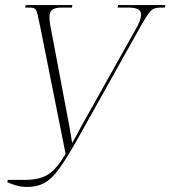

<svg xmlns="http://www.w3.org/2000/svg" viewBox="-20 -734 676 761"><path d="M9 -12 11 -21H78Q118 -21 145.5 -30.5Q173 -40 195 -62.5Q217 -85 240 -124L141 -620Q133 -658 129 -676Q125 -694 118.5 -699Q112 -704 98 -704H80L82 -714H267L265 -704H223Q199 -704 187.5 -695.5Q176 -687 176 -667Q176 -646 183 -614L255 -233Q257 -221 260 -204Q263 -187 266 -167Q277 -186 284 -199Q291 -212 301 -231L520 -622Q529 -637 534 -651Q539 -665 539 -678Q539 -704 489 -704H446L448 -714H636L633 -704H619Q601 -704 590 -699.5Q579 -695 568 -679.5Q557 -664 537 -629L279 -168Q240 -100 212 -62Q184 -24 155.5 -8.5Q127 7 88 7Q63 7 42 0.5Q21 -6 9 -12Z"/></svg>

Font: Noto Serif Display Condensed ExtraLight
Style: Italic
Weight: 200
Width: 3
Italic angle: -12°
Designer: Monotype Design Team
Foundry: Monotype Imaging Inc.
Version: Version 2.009